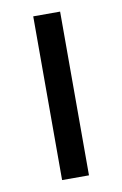

<svg xmlns="http://www.w3.org/2000/svg" viewBox="-68 -577 393 619"><g transform="rotate(-10 129.0 -268.0)"><path d="M173 0H85V-536H173Z"/></g></svg>

Font: Noto Sans Tamil Supplement
Style: Regular
Weight: 400
Designer: Ek Type
Foundry: Ek Type
Version: Version 2.001; ttfautohint (v1.8.4.7-5d5b)